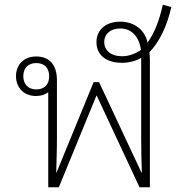

<svg xmlns="http://www.w3.org/2000/svg" viewBox="-20 -796 753 816"><path d="M185 0H230L390 -390H391L573 0H617V-543C617 -553 616 -564 615 -574C658 -618 691 -688 708 -766L672 -776C658 -712 636 -654 607 -615C596 -670 549 -704 491 -704C432 -704 390 -671 390 -617C390 -554 442 -529 498 -529C528 -529 558 -537 580 -550V-214C580 -155 581 -113 583 -63H581L401 -447H378L220 -62H219C220 -112 222 -155 222 -214V-455C222 -518 192 -556 134 -556C79 -556 48 -519 48 -472C48 -425 80 -388 133 -388C155 -388 172 -394 185 -404ZM497 -557C454 -557 423 -580 423 -617C423 -652 450 -675 491 -675C539 -675 571 -641 579 -584C556 -568 530 -557 497 -557ZM134 -416C99 -416 79 -439 79 -472C79 -506 99 -528 134 -528C170 -528 189 -506 189 -472C189 -438 170 -416 134 -416Z"/></svg>

Font: Noto Sans Thai Looped ExtraLight
Style: Regular
Weight: 200
Designer: Sasikarn Vongin, Ben Mitchell
Foundry: The Fontpad Ltd
Version: Version 1.001